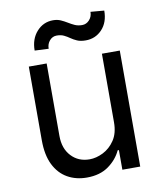

<svg xmlns="http://www.w3.org/2000/svg" viewBox="-84 -814 749 889"><g transform="rotate(-10 290.5 -369.5)"><path d="M420.4 -223.1V-545.4H504.4V0H420.4V-92.3H414.6Q395.5 -50.8 355 -21.7Q314.5 7.3 252.9 7.3Q201.7 7.3 161.9 -15.4Q122.1 -38.1 99.4 -83.7Q76.7 -129.4 76.7 -198.7V-545.4H160.6V-204.6Q160.6 -145 194.1 -109.4Q227.5 -73.7 279.8 -73.7Q311 -73.7 343.5 -89.8Q376 -106 398.2 -138.9Q420.4 -171.9 420.4 -223.1ZM181.6 -610.8 116.2 -613.8Q116.2 -668 147.2 -702.6Q178.2 -737.3 224.1 -737.3Q244.1 -737.3 260 -730.2Q275.9 -723.1 290 -714.4Q304.2 -705.6 319.3 -698.7Q334.5 -691.9 353.5 -691.9Q373.5 -691.9 387.7 -707.5Q401.9 -723.1 401.9 -745.6L465.8 -740.2Q465.8 -685.1 434.8 -652.1Q403.8 -619.1 357.9 -619.1Q333.5 -619.1 317.4 -626.2Q301.3 -633.3 288.8 -642.1Q276.4 -650.9 262.5 -657.7Q248.5 -664.6 228.5 -664.6Q208.5 -664.6 195.1 -648.9Q181.6 -633.3 181.6 -610.8Z"/></g></svg>

Font: Sahel VF Regular
Style: Regular
Weight: 400
Foundry: Saber Rastikerdar (saber.rastikerdar@gmail.com)
Version: Version 3.4.0